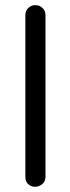

<svg xmlns="http://www.w3.org/2000/svg" viewBox="-20 -716 270 736"><path d="M77.2 -657Q77.2 -675.9 89.2 -686.1Q101.3 -696.2 112.7 -696.2Q124.1 -696.2 130.4 -693.7Q136.7 -691.1 141.8 -686.1Q154.4 -675.9 154.4 -657V-39.2Q154.4 -20.3 141.8 -10.1Q129.1 0 114.6 0Q100 0 88.6 -9.5Q77.2 -19 77.2 -39.2Z"/></svg>

Font: Mandali
Style: Regular
Weight: 400
Designer: Purushoth Kumar Guthula
Foundry: Silikandhra, Hyderabad
Version: Version 1.0.5; ttfautohint (v1.2.25-373a) -l 7 -r 28 -G 50 -